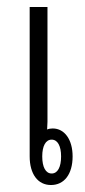

<svg xmlns="http://www.w3.org/2000/svg" viewBox="-20 -524 243 550"><path d="M126 6C164 6 188 -25 188 -76C188 -124 165 -156 131 -156C125 -156 119 -155 115 -153C115 -161 116 -168 116 -175V-504H65V-76C65 -26 88 6 126 6ZM128 -27C111 -27 101 -45 101 -76C101 -106 111 -124 128 -124C145 -124 155 -106 155 -76C155 -45 145 -27 128 -27Z"/></svg>

Font: Noto Sans Thai Looped UI Condensed Light
Style: Regular
Weight: 300
Width: 3
Designer: Cadson Demak Team
Foundry: Cadson Demak Co., Ltd.
Version: Version 1.000